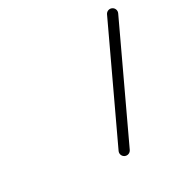

<svg xmlns="http://www.w3.org/2000/svg" viewBox="-141 -706 841 857"><g transform="rotate(-30 279.5 -277.0)"><path d="M511.6 -564.6C511.6 -564.6 511.6 -564.6 511.6 -564.6C424.9 -380 338.2 -195.3 251.4 -10.6C245.6 1.9 250.9 16.8 263.4 22.6C275.9 28.5 290.8 23.1 296.7 10.6C296.7 10.6 296.7 10.6 296.7 10.6C383.4 -174 470.2 -358.7 556.9 -543.4C562.8 -555.9 557.4 -570.8 544.9 -576.6C532.4 -582.5 517.5 -577.1 511.6 -564.6Z"/></g></svg>

Font: FRB American Cursive Guidelines Arrows Semibold
Style: Italic
Weight: 600
Italic angle: -25°
Version: Version 2.0;Modular Font Editor K font №1